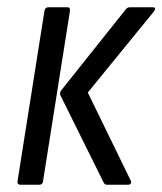

<svg xmlns="http://www.w3.org/2000/svg" viewBox="-20 -507 446 527"><path d="M273 0Q268 0 265 -5L146 -245Q143 -252 148 -259L325 -481Q330 -487 335 -487H399Q411 -487 402 -475L221 -253L339 -11Q341 -7 339 -3.5Q337 0 332 0ZM36 0Q27 0 28 -9L102 -477Q104 -487 112 -487H166Q173 -487 172 -477L98 -9Q97 0 88 0Z"/></svg>

Font: Sofia Sans Condensed
Style: Italic
Weight: 400
Italic angle: -9°
Designer: Botio Nikoltchev, Ani Petrova
Foundry: lettersoup
Version: Version 4.101